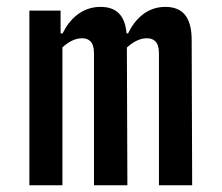

<svg xmlns="http://www.w3.org/2000/svg" viewBox="-20 -552 660 572"><path d="M359.5 0 358 -410.5C375.5 -426 395 -438 417.5 -438C437 -438 453.5 -428.5 453.5 -394V0H552.5L551 -433C551 -501 524 -531.5 472.5 -531.5C418 -531.5 382.5 -495.5 361.5 -452.5H357C352.5 -507 326 -531.5 279.5 -531.5C224.5 -531.5 187.5 -495.5 166.5 -452.5H160.5V-520.5H67.5V0H166V-411C183.5 -426.5 202.5 -438 224.5 -438C243.5 -438 260 -428.5 260 -394V0Z"/></svg>

Font: Monaspace Argon Medium
Style: Regular
Weight: 500
Designer: Riley Cran & the Lettermatic Team
Foundry: Lettermatic
Version: Version 1.000 (Monaspace Argon)